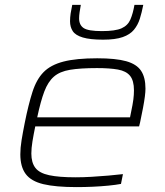

<svg xmlns="http://www.w3.org/2000/svg" viewBox="-20 -756 675 784"><path d="M293 8Q207 8 157 -4Q107 -16 85 -45.5Q63 -75 63 -126Q63 -152 68 -183Q73 -214 81 -254Q96 -329 112.5 -380.5Q129 -432 158 -461.5Q187 -491 239 -504.5Q291 -518 377 -518Q453 -518 495.5 -506Q538 -494 556 -467Q574 -440 574 -394Q574 -381 571.5 -361.5Q569 -342 564 -315.5Q559 -289 552 -256L548 -240H124Q117 -206 112.5 -178.5Q108 -151 108 -129Q108 -92 124.5 -70.5Q141 -49 181 -40.5Q221 -32 288 -32Q319 -32 353.5 -34Q388 -36 422.5 -39Q457 -42 482 -45L474 -5Q453 -1 422.5 2Q392 5 358.5 6.5Q325 8 293 8ZM132 -277H511L515 -297Q522 -330 524.5 -349.5Q527 -369 527 -387Q527 -427 511 -446.5Q495 -466 461.5 -472Q428 -478 376 -478Q308 -478 266 -471Q224 -464 200 -443Q176 -422 161 -382.5Q146 -343 132 -277ZM401 -594Q348 -594 318 -603Q288 -612 277 -629Q266 -646 266 -669Q266 -685 268.5 -701.5Q271 -718 275 -736H310Q307 -720 305 -706Q303 -692 303 -681Q303 -654 321.5 -641.5Q340 -629 396 -629Q451 -629 476.5 -640.5Q502 -652 512.5 -676.5Q523 -701 529 -736H565Q559 -705 551 -679.5Q543 -654 527 -634.5Q511 -615 481 -604.5Q451 -594 401 -594Z"/></svg>

Font: Saira Expanded ExtraLight
Style: Italic
Weight: 250
Width: 7
Italic angle: -12°
Designer: Hector Gatti with collaboration of the Omnibus-Type team
Foundry: Omnibus-Type
Version: Version 1.101